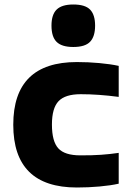

<svg xmlns="http://www.w3.org/2000/svg" viewBox="-20 -825 592 854"><path d="M322 9Q39 9 39 -270Q39 -549 322 -549Q372 -549 421.5 -544.5Q471 -540 508 -532V-394Q418 -406 339 -406Q270 -406 240.5 -375Q211 -344 211 -271Q211 -196 239.5 -165Q268 -134 337 -134Q364 -134 386.5 -134.5Q409 -135 429 -136.5Q449 -138 468.5 -140Q488 -142 508 -145V-8Q473 0 423 4.5Q373 9 322 9ZM306 -616Q255 -616 232 -638.5Q209 -661 209 -711Q209 -760 232 -782.5Q255 -805 306 -805Q359 -805 381 -782Q403 -759 403 -711Q403 -663 381 -639.5Q359 -616 306 -616Z"/></svg>

Font: Encode Sans Wide
Style: Bold
Weight: 700
Designer: Pablo Impallari, Andres Torresi
Foundry: Pablo Impallari, Andres Torresi
Version: Version 1.000; ttfautohint (v1.00) -l 8 -r 50 -G 200 -x 14 -